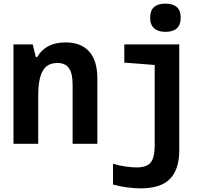

<svg xmlns="http://www.w3.org/2000/svg" viewBox="-20 -790 1167 1055"><path d="M54 0V-546H160L177 -476H184Q231 -557 340 -557Q425 -557 470 -507Q515 -457 515 -358V0H379V-324Q379 -388 358.5 -416Q338 -444 296 -444Q238 -444 214 -399Q190 -354 190 -267V0ZM889 -615Q849 -615 827 -634.5Q805 -654 805 -693Q805 -770 889 -770Q973 -770 973 -693Q973 -615 889 -615ZM752 245Q718 245 677 239.5Q636 234 601 224V110Q634 120 670 125Q706 130 730 130Q786 130 808 103Q830 76 830 10V-433L663 -446V-546H965V36Q965 140 914.5 192.5Q864 245 752 245Z"/></svg>

Font: Noto Sans Mono SemiCondensed
Style: Bold
Weight: 700
Width: 4
Designer: Monotype Design Team
Foundry: Monotype Imaging Inc.
Version: Version 2.014